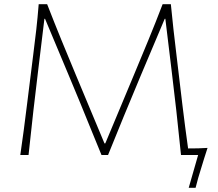

<svg xmlns="http://www.w3.org/2000/svg" viewBox="-20 -733 1032 908"><path d="M76 0Q84.5 -59.5 92.2 -116.5Q100 -173.5 108 -240.5L137 -473Q145.5 -539 151.8 -594.8Q158 -650.5 163 -713H203Q237 -625.5 270.8 -542.8Q304.5 -460 339 -378L474 -55H478L613 -378Q647.5 -460.5 681.5 -543Q715.5 -625.5 749 -713H788Q794 -651.5 800.2 -595.5Q806.5 -539.5 814.5 -473.5L842.5 -238Q849.5 -182 855.8 -132.2Q862 -82.5 869.5 -31Q892 -31 917.5 -31.5Q943 -32 961.5 -33.5Q953 -7.5 945.5 16.2Q938 40 931 63.5Q924 86.5 917.2 109Q910.5 131.5 905 155H872.5L917 0H836Q825 -110.5 813.8 -210.2Q802.5 -310 792 -396L762 -644H759L646 -376.5Q605 -279.5 565 -181.8Q525 -84 491 0H460Q438.5 -52 412.8 -115.2Q387 -178.5 359.8 -245.2Q332.5 -312 306 -374.5L193 -644H190L160 -396Q149.5 -310 138 -210.2Q126.5 -110.5 115 0Z"/></svg>

Font: Commissioner Flair Thin
Style: Regular
Weight: 100
Designer: Kostas Bartsokas
Foundry: Kostas Bartsokas
Version: Version 1.000; ttfautohint (v1.8.3)